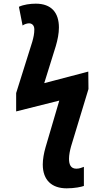

<svg xmlns="http://www.w3.org/2000/svg" viewBox="-20 -786 570 1046"><path d="M343 240C387 240 424 232 437 227V123C426 127 413 133 396 133C364 133 356 108 356 79C356 58 361 34 367 12L462 -301L461 -396L221 -333L284 -535C294 -569 301 -604 301 -636C301 -717 260 -766 175 -766C145 -766 108 -761 83 -749L103 -647C112 -654 128 -659 138 -659C153 -659 167 -649 167 -626C167 -603 163 -584 156 -559L68 -279V-179L303 -238L228 17C219 48 213 82 213 110C213 196 263 240 343 240Z"/></svg>

Font: Noto Sans Mono Condensed ExtraBold
Style: Regular
Weight: 800
Width: 3
Designer: Monotype Design Team
Foundry: Monotype Imaging Inc.
Version: Version 2.014